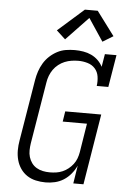

<svg xmlns="http://www.w3.org/2000/svg" viewBox="-63 -1019 727 1073"><g transform="rotate(5 300.0 -482.5)"><path d="M234 8Q206 8 179 2Q152 -4 130 -18.5Q108 -33 93 -55Q78 -77 71 -103Q64 -129 64 -157Q64 -185 69 -213L126 -558Q130 -582 138 -606Q146 -630 159.5 -652.5Q173 -675 192.5 -693Q212 -711 235 -723Q258 -735 283 -739Q308 -743 333 -743Q357 -743 381 -739Q405 -735 426 -725Q447 -715 463.5 -699Q480 -683 490 -663L502 -735H567L537 -554H472Q476 -581 472 -607Q468 -633 451.5 -651.5Q435 -670 409.5 -677.5Q384 -685 358 -685Q339 -685 319.5 -682Q300 -679 281.5 -671.5Q263 -664 246.5 -651Q230 -638 218.5 -621.5Q207 -605 200 -586.5Q193 -568 190 -548L133 -203Q130 -184 129.5 -164Q129 -144 134.5 -125.5Q140 -107 151 -92Q162 -77 178 -67.5Q194 -58 213 -54Q232 -50 252 -50Q270 -50 288 -52.5Q306 -55 323.5 -62.5Q341 -70 356 -82Q371 -94 382.5 -109Q394 -124 400.5 -141.5Q407 -159 410 -177L436 -339H300L309 -397H511L446 0H389L405 -101Q394 -77 376 -55Q358 -33 335 -18.5Q312 -4 286 2Q260 8 234 8ZM273 -798 223 -844 369 -973H441L541 -839L482 -803L398 -929Z"/></g></svg>

Font: Iosevka Slab Light Extended
Style: Italic
Weight: 300
Width: 7
Italic angle: -9°
Monospace: yes
Designer: Belleve Invis
Foundry: Belleve Invis
Version: Version 11.1.0; ttfautohint (v1.8.3)